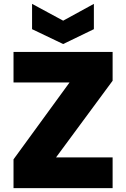

<svg xmlns="http://www.w3.org/2000/svg" viewBox="-20 -974 653 994"><path d="M563 -705H50V-547H340L50 -149V0H563V-159H270L563 -556ZM307 -867 146 -954V-823L307 -746L466 -823V-954Z"/></svg>

Font: SVN-Poppins ExtraBold
Style: Regular
Weight: 800
Designer: Ninad Kale (Devanagari), Jonny Pinhorn (Latin)
Foundry: Indian Type Foundry
Version: Version 3.002 2017; ttfautohint (v1.8.3)